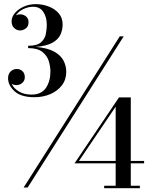

<svg xmlns="http://www.w3.org/2000/svg" viewBox="-20 -830 756 952"><path d="M308.5 -474Q308.5 -435 286.8 -406.8Q265 -378.5 229.2 -363.2Q193.5 -348 151 -348Q84.5 -348 52.2 -377.5Q20 -407 20 -442Q20 -463 32.5 -475.5Q45 -488 63.5 -488Q80 -488 91.5 -477Q103 -466 103 -447Q103 -430 90.5 -419Q78 -408 61.5 -408Q49 -408 38 -414.5Q48 -391.5 74 -376.2Q100 -361 136 -361Q185.5 -361 207.8 -394.2Q230 -427.5 230 -475.5Q230 -499.5 222 -526.5Q214 -553.5 190 -572.5Q166 -591.5 119.5 -591.5V-603Q163.5 -603 183 -620Q202.5 -637 207.2 -661.2Q212 -685.5 212 -707.5Q212 -744.5 195 -770.5Q178 -796.5 144.5 -796.5Q120 -796.5 95.8 -785Q71.5 -773.5 59 -754Q69 -759 80 -759Q96 -759 108.8 -748.8Q121.5 -738.5 121.5 -720Q121.5 -699 107.8 -689Q94 -679 80 -679Q63.5 -679 50.5 -690.8Q37.5 -702.5 37.5 -724Q37.5 -747 54.8 -766.5Q72 -786 99.2 -797.8Q126.5 -809.5 157 -809.5Q190.5 -809.5 221 -798Q251.5 -786.5 271 -764.2Q290.5 -742 290.5 -708.5Q290.5 -681.5 279.5 -657.8Q268.5 -634 239.8 -618Q211 -602 157.5 -597.5Q215 -592.5 247.8 -574.5Q280.5 -556.5 294.5 -530.2Q308.5 -504 308.5 -474ZM574 -650H593.5L117 100H97ZM673.5 91V103H496.5V91H553.5V-20H349.5L570 -347H628.5V-32H694.5V-20H628.5V91ZM371.5 -32H553.5V-301Z"/></svg>

Font: Bodoni* 11pt Medium
Style: Regular
Weight: 500
Version: Version 2.3